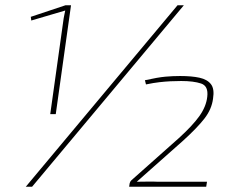

<svg xmlns="http://www.w3.org/2000/svg" viewBox="-20 -710 900 730"><path d="M679 -690 102 0H78L655 -690ZM250 -690 192 -276H171L222 -640Q224 -648 225 -655.5Q226 -663 228 -670L99 -632L97 -646L229 -690ZM665 -421Q709 -421 738.5 -414.5Q768 -408 782 -390Q796 -372 790 -335Q785 -295 757.5 -259.5Q730 -224 676 -175L500 -19Q520 -19 540 -19.5Q560 -20 580 -19H767L764 0H471L473 -13Q474 -17 475.5 -19.5Q477 -22 479 -24L659 -184Q712 -232 738 -268.5Q764 -305 768 -342Q773 -383 744.5 -392.5Q716 -402 669 -402Q648 -402 628 -401Q608 -400 586 -397.5Q564 -395 535 -389L531 -405Q581 -416 609 -418.5Q637 -421 665 -421Z"/></svg>

Font: Exo 2 Thin
Style: Italic
Weight: 250
Italic angle: -8°
Designer: Natanael Gama
Foundry: Natanael Gama
Version: Version 2.010